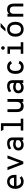

<svg xmlns="http://www.w3.org/2000/svg" viewBox="2688 -3460 784 6200"><g transform="rotate(-90 3080.0 -360.0)"><path d="M318.5 12Q244.5 12 191.5 -23.2Q138.5 -58.5 110.2 -119Q82 -179.5 82 -256Q82 -340 111.2 -399.8Q140.5 -459.5 193.8 -491.2Q247 -523 318.5 -523Q377.5 -523 426.5 -497Q475.5 -471 504.8 -417Q534 -363 534 -278.5Q534 -268 533.8 -252.5Q533.5 -237 531 -219H154V-299.5H442Q440.5 -353.5 421.2 -384.5Q402 -415.5 374 -428.2Q346 -441 318.5 -441Q243.5 -441 208.5 -393.5Q173.5 -346 173.5 -265.5Q173.5 -176.5 212.5 -124Q251.5 -71.5 320.5 -71.5Q352.5 -71.5 381.8 -82.2Q411 -93 438 -116.5L491.5 -56.5Q460 -27 415.8 -7.5Q371.5 12 318.5 12Z M884 0 687.5 -511H785L909.5 -173.5Q914 -162 918 -149.2Q922 -136.5 926 -120.5Q930 -136.5 934.2 -149.2Q938.5 -162 942.5 -173.5L1065 -511H1161L964.5 0Z M1504.5 12Q1451 12 1409.5 -7.2Q1368 -26.5 1344 -64.5Q1320 -102.5 1320 -159.5Q1320 -218.5 1348.8 -255.8Q1377.5 -293 1422.8 -310.8Q1468 -328.5 1518 -328.5Q1556 -328.5 1588.8 -321.2Q1621.5 -314 1653.5 -297V-333.5Q1653.5 -376.5 1639.5 -400Q1625.5 -423.5 1601.2 -432.8Q1577 -442 1547 -442Q1505.5 -442 1462 -426.2Q1418.5 -410.5 1385 -388.5L1357.5 -465.5Q1392.5 -487 1444.8 -505Q1497 -523 1555.5 -523Q1586.5 -523 1619 -516Q1651.5 -509 1679.5 -489.5Q1707.5 -470 1724.8 -433.5Q1742 -397 1742 -338.5V0H1653.5V-45Q1628 -21.5 1591 -4.8Q1554 12 1504.5 12ZM1518.5 -69Q1565 -69 1598.8 -89.5Q1632.5 -110 1653.5 -134V-216.5Q1631 -230 1598 -239.5Q1565 -249 1530.5 -249Q1481.5 -249 1444.8 -227.5Q1408 -206 1408 -159.5Q1408 -119.5 1437 -94.2Q1466 -69 1518.5 -69Z M2109.5 0V-705L2202 -722V0ZM1964.5 0V-82H2347V0ZM1987.5 -640 1945.5 -722H2202L2183.5 -640Z M2752.5 12Q2692.5 12 2649.5 -10.8Q2606.5 -33.5 2583.5 -83.8Q2560.5 -134 2560.5 -217V-511H2654V-215.5Q2654 -138.5 2686.8 -107Q2719.5 -75.5 2767.5 -75.5Q2801 -75.5 2828.8 -88Q2856.5 -100.5 2873 -130.8Q2889.5 -161 2889.5 -213.5V-511H2983V0H2889.5V-50Q2865.5 -19 2831 -3.5Q2796.5 12 2752.5 12Z M3352.5 12Q3299 12 3257.5 -7.2Q3216 -26.5 3192 -64.5Q3168 -102.5 3168 -159.5Q3168 -218.5 3196.8 -255.8Q3225.5 -293 3270.8 -310.8Q3316 -328.5 3366 -328.5Q3404 -328.5 3436.8 -321.2Q3469.5 -314 3501.5 -297V-333.5Q3501.5 -376.5 3487.5 -400Q3473.5 -423.5 3449.2 -432.8Q3425 -442 3395 -442Q3353.5 -442 3310 -426.2Q3266.5 -410.5 3233 -388.5L3205.5 -465.5Q3240.5 -487 3292.8 -505Q3345 -523 3403.5 -523Q3434.5 -523 3467 -516Q3499.5 -509 3527.5 -489.5Q3555.5 -470 3572.8 -433.5Q3590 -397 3590 -338.5V0H3501.5V-45Q3476 -21.5 3439 -4.8Q3402 12 3352.5 12ZM3366.5 -69Q3413 -69 3446.8 -89.5Q3480.5 -110 3501.5 -134V-216.5Q3479 -230 3446 -239.5Q3413 -249 3378.5 -249Q3329.5 -249 3292.8 -227.5Q3256 -206 3256 -159.5Q3256 -119.5 3285 -94.2Q3314 -69 3366.5 -69Z M4015 12Q3913.5 12 3853.8 -58.2Q3794 -128.5 3794 -255Q3794 -339 3821.5 -399Q3849 -459 3899.8 -491Q3950.5 -523 4020 -523Q4089.5 -523 4138.5 -492.5Q4187.5 -462 4210 -400L4123.5 -369Q4112 -398.5 4086.8 -417.8Q4061.5 -437 4019 -437Q3952.5 -437 3920.8 -387.8Q3889 -338.5 3889 -255Q3889 -170.5 3921.2 -122.5Q3953.5 -74.5 4017 -74.5Q4059.5 -74.5 4088 -94.8Q4116.5 -115 4129 -151L4215 -122Q4194.5 -58 4143 -23Q4091.5 12 4015 12Z M4584 -10V-511H4676.5V-10ZM4443 0V-82H4817.5V0ZM4443 -429V-511H4639V-429ZM4630 -599Q4606 -599 4589.5 -615.8Q4573 -632.5 4573 -656.5Q4573 -681 4589.5 -697.8Q4606 -714.5 4630 -714.5Q4655 -714.5 4671.2 -697.8Q4687.5 -681 4687.5 -656.5Q4687.5 -632.5 4671.2 -615.8Q4655 -599 4630 -599Z M5236 12Q5163 12 5109 -20Q5055 -52 5025.2 -111.8Q4995.5 -171.5 4995.5 -255Q4995.5 -338 5025.2 -398Q5055 -458 5109 -490.5Q5163 -523 5236 -523Q5309.5 -523 5363.5 -491Q5417.5 -459 5447 -399Q5476.5 -339 5476.5 -255.5Q5476.5 -172.5 5447 -112.5Q5417.5 -52.5 5363.5 -20.2Q5309.5 12 5236 12ZM5236 -74.5Q5306.5 -74.5 5344.2 -123.2Q5382 -172 5382 -255.5Q5382 -339 5345.2 -388Q5308.5 -437 5236 -437Q5165 -437 5127.5 -389Q5090 -341 5090 -255Q5090 -172 5127.5 -123.2Q5165 -74.5 5236 -74.5ZM5162.5 -576 5304.5 -732H5439L5261 -576Z M5641 0V-511H5733.5V-407L5720 -430Q5728 -456 5749.8 -477Q5771.5 -498 5803.8 -510.5Q5836 -523 5875 -523Q5933 -523 5975.5 -500.8Q6018 -478.5 6041 -428.8Q6064 -379 6064 -297.5V0H5971.5V-300Q5971.5 -376 5938 -406.5Q5904.5 -437 5856 -437Q5821.5 -437 5793.8 -424.8Q5766 -412.5 5749.8 -383Q5733.5 -353.5 5733.5 -302V0Z"/></g></svg>

Font: Overpass Mono Light Medium
Style: Regular
Weight: 500
Monospace: yes
Version: Version 4.000